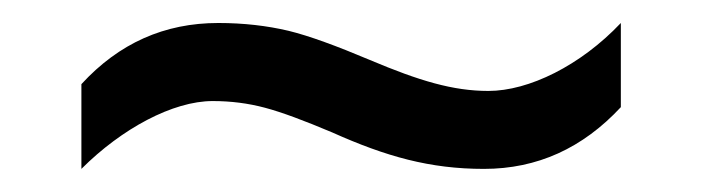

<svg xmlns="http://www.w3.org/2000/svg" viewBox="-20 -436 612 167"><path d="M165 -348.1C180.7 -348.1 195.8 -346.2 210.4 -342.3C225.1 -338.4 244.6 -331.1 269 -320.8C315.9 -299.8 354 -289.1 400.9 -289.1C447.3 -289.1 486.8 -307.1 520 -342.8V-416C484.9 -378.9 439.9 -356.9 404.8 -356.9C374 -356.9 344.7 -365.7 301.8 -383.8C272.9 -396 249 -404.8 231 -409.2C212.4 -413.6 191.9 -416 169.9 -416C123 -416 83.5 -398.4 50.8 -362.8V-289.1C85.9 -324.2 130.4 -348.1 165 -348.1Z"/></svg>

Font: Samim
Style: Regular
Weight: 400
Foundry: DejaVu fonts team - Redesigned by Saber Rastikerdar
Version: Version 4.0.5